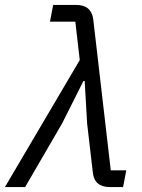

<svg xmlns="http://www.w3.org/2000/svg" viewBox="-62 -760 575 780"><path d="M262 -516 244 -672H141L154 -740H247Q310 -740 317 -680L388 -68H451L438 0H385Q321 0 315 -60L292 -258L282 -431H277L190 -258L40 0H-42Z"/></svg>

Font: Aneliza
Style: Italic
Weight: 400
Italic angle: -11.31°
Designer: Mike Abbink, Paul van der Laan, Pieter van Rosmalen
Foundry: Bold Monday
Version: Version 3.0